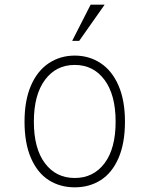

<svg xmlns="http://www.w3.org/2000/svg" viewBox="-20 -790 640 822"><path d="M300 -512Q220 -512 172.5 -448Q125 -384 125 -269Q125 -154 172.5 -91Q220 -28 300 -28Q380 -28 427.5 -91Q475 -154 475 -269Q475 -384 427.5 -448Q380 -512 300 -512ZM300 -552Q362 -552 411 -519.5Q460 -487 487.5 -423.5Q515 -360 515 -269Q515 -177 487.5 -113.5Q460 -50 411.5 -19Q363 12 300 12Q237 12 188.5 -19Q140 -50 112.5 -113.5Q85 -177 85 -269Q85 -360 112.5 -423.5Q140 -487 189 -519.5Q238 -552 300 -552ZM428 -770 319 -615H289L368 -770Z"/></svg>

Font: Fliege Mono Thin
Style: Regular
Weight: 100
Version: Version 0.020;Glyphs 3.3 (3306)